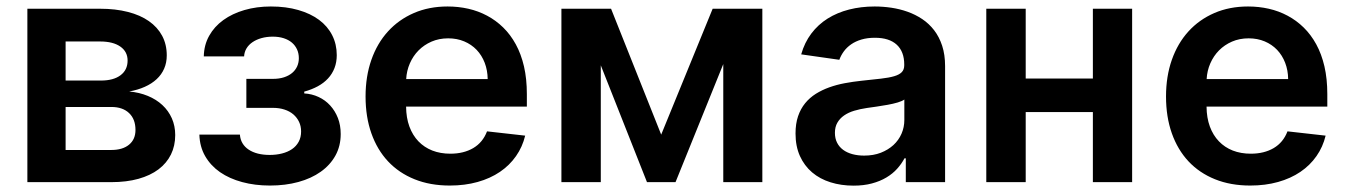

<svg xmlns="http://www.w3.org/2000/svg" viewBox="-20 -573 4238 604"><path d="M66.1 -545.5H295.1Q343.4 -545.5 382.3 -535.5Q421.2 -525.6 448.3 -506.6Q475.5 -487.6 490.1 -460.4Q504.6 -433.2 504.6 -398.8Q504.6 -375.7 496.4 -357.1Q488.3 -338.4 472.8 -324Q457.4 -309.7 435.5 -299.9Q413.7 -290.1 386.4 -285.2Q418.3 -282.3 445 -271.3Q471.6 -260.3 490.8 -242.5Q509.9 -224.8 520.6 -200.8Q531.2 -176.8 531.2 -148.1Q531.2 -114.3 517.8 -87Q504.3 -59.7 478.7 -40.3Q453.1 -21 415.7 -10.5Q378.2 0 330.3 0H66.1ZM330.3 -101.2Q365.8 -101.2 386 -117.9Q406.2 -134.6 406.2 -164.1Q406.2 -198.2 386 -217.3Q365.8 -236.5 330.3 -236.5H186.4V-101.2ZM297.6 -319.6Q337 -319.6 359.2 -336.3Q381.4 -353 381.4 -382.5Q381.4 -410.5 358.5 -426.5Q335.6 -442.5 295.1 -442.5H186.4V-319.6Z M734.7 -149.5Q735.8 -134.2 742.9 -122.3Q750 -110.4 762.3 -102.3Q774.5 -94.1 791.4 -89.8Q808.2 -85.6 828.5 -85.6Q849.1 -85.6 867.2 -90.2Q885.3 -94.8 898.6 -103.9Q911.9 -112.9 919.6 -127Q927.2 -141 927.2 -159.4Q927.2 -176.1 920.8 -189.6Q914.4 -203.1 902.9 -213.1Q891.3 -223 875 -228.3Q858.7 -233.7 838.4 -233.7H755V-324.9H838.4Q858.3 -324.9 873.6 -329.9Q888.8 -334.9 899.1 -343.6Q909.4 -352.3 914.8 -364.2Q920.1 -376.1 920.1 -389.9Q920.1 -405.2 914.4 -417.6Q908.7 -430 898.3 -438.9Q887.8 -447.8 872.5 -452.8Q857.2 -457.7 838.1 -457.7Q818.9 -457.7 802.6 -453.1Q786.2 -448.5 774.3 -440.3Q762.4 -432.2 755.5 -420.8Q748.6 -409.4 747.9 -395.6H621.1Q621.8 -431.5 638 -460.4Q654.1 -489.3 682.4 -509.8Q710.6 -530.2 748.9 -541.4Q787.3 -552.6 832 -552.6Q880 -552.6 918.3 -541.5Q956.7 -530.5 983.7 -510.5Q1010.7 -490.4 1025 -462.2Q1039.4 -433.9 1039.4 -399.5Q1039.4 -377.5 1032.3 -359Q1025.2 -340.6 1011.9 -326.2Q998.6 -311.8 979.6 -301.5Q960.6 -291.2 937.1 -284.8V-279.1Q961.3 -277.7 982.2 -267.9Q1003.2 -258.2 1018.6 -241.3Q1034.1 -224.4 1043 -201.7Q1051.8 -179 1051.8 -151.3Q1051.8 -113.6 1035.2 -83.6Q1018.5 -53.6 989 -32.7Q959.5 -11.7 918.7 -0.5Q877.8 10.7 829.2 10.7Q782 10.7 741.8 -0.2Q701.7 -11 672.2 -31.4Q642.8 -51.8 625.5 -81.7Q608.3 -111.5 607.2 -149.5Z M1394.9 10.7Q1333.1 10.7 1284.1 -9.1Q1235.1 -28.8 1200.8 -65.3Q1166.5 -101.9 1148.3 -153.6Q1130 -205.3 1130 -269.5Q1130 -332.7 1148.3 -384.8Q1166.5 -436.8 1200.5 -474.1Q1234.4 -511.4 1282 -532Q1329.5 -552.6 1388.1 -552.6Q1421.9 -552.6 1453.3 -545.5Q1484.7 -538.4 1512.4 -523.6Q1540.1 -508.9 1563 -486.5Q1585.9 -464.1 1602.6 -433.6Q1619.3 -403.1 1628.4 -364Q1637.4 -324.9 1637.4 -277V-237.6H1257.5Q1257.8 -202.4 1267.9 -174.9Q1278.1 -147.4 1296.3 -128.4Q1314.6 -109.4 1340 -99.4Q1365.4 -89.5 1396.7 -89.5Q1438.6 -89.5 1468.8 -107.2Q1498.9 -125 1512.1 -159.8L1632.1 -146.3Q1623.6 -110.8 1603.3 -81.9Q1583.1 -52.9 1552.7 -32.3Q1522.4 -11.7 1482.4 -0.5Q1442.5 10.7 1394.9 10.7ZM1514.2 -324.2Q1513.8 -351.9 1504.8 -375.5Q1495.7 -399.1 1479.4 -416.2Q1463.1 -433.2 1440.3 -442.8Q1417.6 -452.4 1389.9 -452.4Q1361.2 -452.4 1337.5 -442.1Q1313.9 -431.8 1296.7 -414.4Q1279.5 -397 1269.4 -373.8Q1259.2 -350.5 1257.8 -324.2Z M2221.9 -545.5H2378.2V0H2255.3V-371.4L2105.1 0H2015.3L1870 -367.5V0H1746.1V-545.5H1902.3L2060 -149.5Z M2665.1 11Q2626.1 11 2592.7 0.5Q2559.3 -9.9 2534.8 -30.7Q2510.3 -51.5 2496.4 -82.2Q2482.6 -112.9 2482.6 -153.1Q2482.6 -183.9 2490.6 -207.4Q2498.6 -230.8 2512.8 -248.2Q2527 -265.6 2546.5 -277.9Q2566.1 -290.1 2589 -298.3Q2611.9 -306.5 2637.6 -311.3Q2663.4 -316.1 2689.6 -318.9Q2725.9 -322.8 2751.4 -325.6Q2777 -328.5 2793.1 -333.3Q2809.3 -338.1 2816.9 -346.1Q2824.6 -354 2824.6 -367.9V-370Q2824.6 -410.5 2801 -432.4Q2777.3 -454.2 2732.2 -454.2Q2708.8 -454.2 2690.2 -448.7Q2671.5 -443.2 2657.7 -433.6Q2643.8 -424 2634.6 -411.4Q2625.4 -398.8 2620.4 -384.9L2500.4 -402Q2511 -439.3 2532.3 -467.5Q2553.6 -495.7 2583.6 -514.6Q2613.6 -533.4 2651.1 -543Q2688.6 -552.6 2731.5 -552.6Q2757.5 -552.6 2784.1 -548.7Q2810.7 -544.7 2835.2 -536Q2859.7 -527.3 2881.2 -513Q2902.7 -498.6 2918.7 -477.8Q2934.7 -457 2943.9 -429Q2953.1 -400.9 2953.1 -365.1V0H2829.5V-74.9H2825.3Q2816.4 -57.9 2802.4 -42.3Q2788.4 -26.6 2768.5 -14.7Q2748.6 -2.8 2722.8 4.1Q2697.1 11 2665.1 11ZM2698.5 -83.5Q2727.6 -83.5 2750.9 -92.5Q2774.1 -101.6 2790.7 -116.8Q2807.2 -132.1 2816.1 -152.5Q2824.9 -172.9 2824.9 -195.7V-259.9Q2818.5 -255 2804.2 -250.7Q2789.8 -246.4 2772.4 -243.3Q2755 -240.1 2737.4 -237.6Q2719.8 -235.1 2707 -233.3Q2685.4 -230.1 2667.1 -224.6Q2648.8 -219.1 2635.3 -209.7Q2621.8 -200.3 2614.2 -187Q2606.5 -173.7 2606.5 -155.2Q2606.5 -137.4 2613.3 -124.1Q2620 -110.8 2632.3 -101.7Q2644.5 -92.7 2661.4 -88.1Q2678.3 -83.5 2698.5 -83.5Z M3206.7 -326H3418V-545.5H3541.5V0H3418V-220.5H3206.7V0H3082.7V-545.5H3206.7Z M3913 10.7Q3851.2 10.7 3802.2 -9.1Q3753.2 -28.8 3718.9 -65.3Q3684.7 -101.9 3666.4 -153.6Q3648.1 -205.3 3648.1 -269.5Q3648.1 -332.7 3666.4 -384.8Q3684.7 -436.8 3718.6 -474.1Q3752.5 -511.4 3800.1 -532Q3847.7 -552.6 3906.2 -552.6Q3940 -552.6 3971.4 -545.5Q4002.8 -538.4 4030.5 -523.6Q4058.2 -508.9 4081.1 -486.5Q4104 -464.1 4120.7 -433.6Q4137.4 -403.1 4146.5 -364Q4155.5 -324.9 4155.5 -277V-237.6H3775.6Q3775.9 -202.4 3786 -174.9Q3796.2 -147.4 3814.5 -128.4Q3832.7 -109.4 3858.1 -99.4Q3883.5 -89.5 3914.8 -89.5Q3956.7 -89.5 3986.9 -107.2Q4017 -125 4030.2 -159.8L4150.2 -146.3Q4141.7 -110.8 4121.4 -81.9Q4101.2 -52.9 4070.8 -32.3Q4040.5 -11.7 4000.5 -0.5Q3960.6 10.7 3913 10.7ZM4032.3 -324.2Q4032 -351.9 4022.9 -375.5Q4013.8 -399.1 3997.5 -416.2Q3981.2 -433.2 3958.5 -442.8Q3935.7 -452.4 3908 -452.4Q3879.3 -452.4 3855.6 -442.1Q3832 -431.8 3814.8 -414.4Q3797.6 -397 3787.5 -373.8Q3777.3 -350.5 3775.9 -324.2Z"/></svg>

Font: Interop SemBd
Style: Regular
Weight: 600
Designer: Rasmus Andersson, Google, Jang Haemin
Foundry: jhaemin
Version: Version 1.008